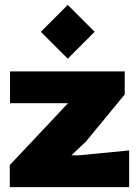

<svg xmlns="http://www.w3.org/2000/svg" viewBox="-20 -765 568 785"><path d="M20 0V-90L258 -343H21V-473H490V-379L332 -187L272 -130H302L508 -150V0ZM257 -525 147 -635 257 -745 367 -635Z"/></svg>

Font: Rowdies
Style: Regular
Weight: 400
Designer: Jaikishan Patel
Version: Version 1.000; ttfautohint (v1.8.3)